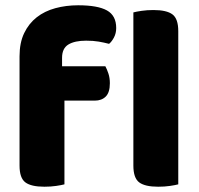

<svg xmlns="http://www.w3.org/2000/svg" viewBox="-20 -699 752 727"><path d="M215 -448H379Q385 -437 390.5 -420.5Q396 -404 396 -384Q396 -349 380.5 -333.5Q365 -318 339 -318H224V-1Q213 2 192.5 5Q172 8 148 8Q98 8 76 -8.5Q54 -25 54 -72V-486Q54 -537 71.5 -573.5Q89 -610 119 -633.5Q149 -657 189.5 -668Q230 -679 276 -679Q350 -679 385 -659.5Q420 -640 420 -593Q420 -573 411.5 -557Q403 -541 393 -533Q374 -538 353.5 -541.5Q333 -545 306 -545Q263 -545 239 -530.5Q215 -516 215 -480ZM579 8Q529 8 507 -8.5Q485 -25 485 -72V-652Q496 -655 516.5 -658Q537 -661 561 -661Q611 -661 633 -644.5Q655 -628 655 -581V-1Q644 2 623.5 5Q603 8 579 8Z"/></svg>

Font: Baloo Tammudu 2 ExtraBold
Style: Regular
Weight: 800
Designer: Maithili Shingre, Omkar Shende and Ek Type
Foundry: Ek Type
Version: Version 1.640;hotconv 1.0.111;makeotfexe 2.5.65597; ttfautoh